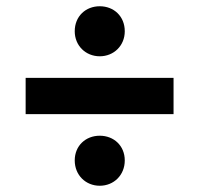

<svg xmlns="http://www.w3.org/2000/svg" viewBox="-20 -657 637 614"><path d="M535 -292V-408H62V-292ZM299 -63C344 -63 379 -97 379 -144C379 -191 344 -223 299 -223C254 -223 219 -191 219 -144C219 -97 254 -63 299 -63ZM299 -477C344 -477 379 -511 379 -557C379 -605 344 -637 299 -637C254 -637 219 -605 219 -557C219 -511 254 -477 299 -477Z"/></svg>

Font: Montserrat-Alt1
Style: Bold
Weight: 700
Designer: Differentunic
Foundry: Differentunic
Version: Version 7.222